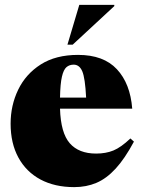

<svg xmlns="http://www.w3.org/2000/svg" viewBox="-20 -752 584 787"><path d="M300 -527Q404.5 -527 459.2 -468.2Q514 -409.5 522 -306.5H226Q229 -207 266 -164.8Q303 -122.5 374 -122.5Q414 -122.5 445 -135.2Q476 -148 514.5 -184.5L529 -171.5Q491.5 -101.5 454 -60.8Q416.5 -20 375.2 -2.5Q334 15 284 15Q204.5 15 146 -16.2Q87.5 -47.5 55.5 -106Q23.5 -164.5 23.5 -245Q23.5 -320 54.5 -384.2Q85.5 -448.5 147 -487.8Q208.5 -527 300 -527ZM282 -487Q264.5 -487 252.5 -476.8Q240.5 -466.5 233.8 -437.5Q227 -408.5 226 -352H333Q329 -432.5 317.2 -459.8Q305.5 -487 282 -487ZM256.5 -569 305 -732H448.5V-727L278 -569Z"/></svg>

Font: Newsreader 72pt ExtraBold
Style: Regular
Weight: 800
Designer: Hugues Gentile
Foundry: Production Type
Version: Version 1.003; ttfautohint (v1.8.3)